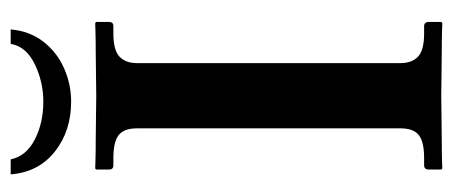

<svg xmlns="http://www.w3.org/2000/svg" viewBox="-264 -581 847 359"><g transform="rotate(-90 159.5 -401.5)"><path d="M221 -76Q221 -55 233 -43.5Q245 -32 276 -32H290Q298 -32 298 -23V0L296 2Q296 2 280 1.5Q264 1 241.5 1Q219 1 196.5 0.5Q174 0 160 0Q145 0 122.5 0.5Q100 1 77.5 1Q55 1 39.5 1.5Q24 2 24 2L22 0V-23Q22 -32 30 -32H44Q74 -32 86.5 -42Q99 -52 99 -76V-569Q99 -593 86.5 -603Q74 -613 44 -613H30Q22 -613 22 -621V-645L24 -647Q24 -647 39.5 -646.5Q55 -646 77.5 -646Q100 -646 122.5 -645.5Q145 -645 160 -645Q174 -645 196.5 -645.5Q219 -646 241.5 -646Q264 -646 280 -646.5Q296 -647 296 -647L298 -645V-621Q298 -613 290 -613H276Q245 -613 233 -601.5Q221 -590 221 -569ZM284 -805Q281 -770 261.5 -744.5Q242 -719 212 -705.5Q182 -692 149 -692Q94 -692 55.5 -722.5Q17 -753 13 -805H41Q47 -776 78 -760Q109 -744 149 -744Q186 -744 219 -760Q252 -776 257 -805Z"/></g></svg>

Font: Libertinus Serif SemiBold
Style: Regular
Weight: 600
Designer: Philipp H. Poll, Khaled Hosny
Foundry: Caleb Maclennan
Version: Version 7.051;RELEASE